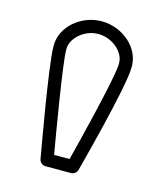

<svg xmlns="http://www.w3.org/2000/svg" viewBox="-93 -1357 623 729"><g transform="rotate(15 218.5 -992.5)"><path d="M218 -1236C276 -1236 322 -1190.5 322 -1151V-1145C322 -1095.6 253.5 -821.4 234.7 -749H174C160.5 -825.9 115 -1093.2 115 -1145V-1151C115 -1190.6 161.2 -1236 218 -1236ZM218 -1286C138.8 -1286 65 -1225.4 65 -1151V-1145C65 -1070.2 128.2 -720.8 128.4 -719.6C130.3 -709 140.5 -699 153 -699H254C263.8 -699 275.2 -706.2 278.2 -717.6C278.6 -719.2 372 -1067.3 372 -1145V-1151C372 -1225.5 298 -1286 218 -1286Z"/></g></svg>

Font: Poland Can Into
Style: BigWritingsOLn
Weight: 700
Foundry: Cannot Into Space Fonts
Version: Version 0.92